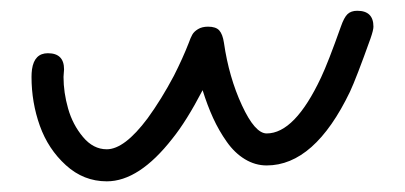

<svg xmlns="http://www.w3.org/2000/svg" viewBox="-20 -340 760 360"><path d="M39.1 -195.8Q39.1 -203.1 40 -210Q44.4 -240.2 69.8 -240.2Q100.1 -240.2 100.1 -210Q100.1 -208 99.6 -203.1Q99.1 -198.2 99.1 -195.8Q99.1 -166.5 107.7 -136.5Q116.2 -106.4 135.5 -83.3Q154.8 -60.1 180.2 -60.1Q213.4 -60.1 256.8 -118.2Q282.7 -153.8 306.2 -198.2Q322.8 -231 334 -259.8Q337.4 -269.5 340.6 -275.1Q343.8 -280.8 351.3 -285.4Q358.9 -290 370.1 -290Q384.8 -290 391.1 -283Q397.5 -275.9 399.9 -259.8Q409.2 -195.3 433.6 -142.6Q458 -89.8 480 -89.8Q532.7 -89.8 582 -194.8Q595.2 -222.7 619.1 -290Q625 -307.1 631.6 -313.5Q638.2 -319.8 649.9 -319.8Q680.2 -319.8 680.2 -290Q680.2 -283.7 674.8 -268.1Q647.9 -192.9 636.2 -168Q569.8 -29.8 480 -29.8Q458.5 -29.8 439.2 -41.5Q419.9 -53.2 405.3 -74Q390.6 -94.7 379.6 -118.7Q368.7 -142.6 359.9 -170.9Q329.6 -112.8 303.2 -80.1Q240.7 0 180.2 0Q136.7 0 103.5 -30.3Q70.3 -60.5 54.7 -104.2Q39.1 -147.9 39.1 -195.8Z"/></svg>

Font: Pecita
Style: Book
Weight: 400
Width: 6
Version: Version 3.4.1